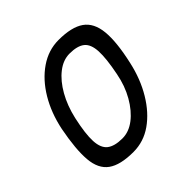

<svg xmlns="http://www.w3.org/2000/svg" viewBox="-169 -778 938 938"><g transform="rotate(-45 300.0 -309.0)"><path d="M236 14Q146 14 101.5 -18Q57 -50 51 -122Q45 -194 68 -313Q87 -405 130 -477Q173 -549 233.5 -590.5Q294 -632 364 -632Q454 -632 499.5 -600Q545 -568 552 -496Q559 -424 532 -305Q512 -214 468.5 -141.5Q425 -69 366 -27.5Q307 14 236 14ZM245 -71Q290 -71 331 -102.5Q372 -134 403.5 -189Q435 -244 448 -313Q466 -403 463.5 -454Q461 -505 435 -526Q409 -547 355 -547Q311 -547 270.5 -515.5Q230 -484 199 -429.5Q168 -375 152 -305Q132 -215 134.5 -164Q137 -113 164 -92Q191 -71 245 -71Z"/></g></svg>

Font: Victor Mono Thin SemiBold
Style: Italic
Weight: 600
Italic angle: -12°
Monospace: yes
Version: Version 1.561;gftools[0.9.30]